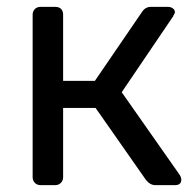

<svg xmlns="http://www.w3.org/2000/svg" viewBox="-20 -540 573 560"><path d="M75.2 -22.9V-497.1Q75.2 -506.8 81.5 -513.4Q87.9 -520 98.1 -520H141.1Q152.3 -520 158.2 -513.9Q164.1 -507.8 164.1 -497.1V-304.2H256.8L394 -504.9Q403.8 -520 419.9 -520H469.2Q478 -520 484.1 -515.6Q490.2 -511.2 490.2 -503.9Q490.2 -502 488 -498.5Q485.8 -495.1 484.9 -492.2L335 -271L504.9 -28.8Q508.8 -22 508.8 -16.1Q508.8 0 490.2 0H433.1Q418 0 405.8 -15.1L258.8 -225.1H164.1V-22.9Q164.1 -13.2 157.5 -6.6Q150.9 0 141.1 0H98.1Q88.4 0 81.8 -6.6Q75.2 -13.2 75.2 -22.9Z"/></svg>

Font: Rubik AZ
Style: Regular
Weight: 400
Designer: Hubert and Fischer
Foundry: Hubert & Fischer
Version: Version 2.000